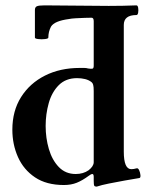

<svg xmlns="http://www.w3.org/2000/svg" viewBox="-20 -678 552 715"><path d="M340 17Q333 17 331 13.5Q329 10 329 -5V-19Q329 -30 324 -30Q319 -30 310 -23Q287 -6 266 2.5Q245 11 218 11Q153 11 110.5 -17.5Q68 -46 47 -93Q26 -140 26 -195Q26 -265 58.5 -316.5Q91 -368 147.5 -396.5Q204 -425 277 -425Q285 -425 293.5 -425Q302 -425 308 -423Q321 -421 325 -422.5Q329 -424 329 -434V-599Q329 -612 321 -612Q313 -612 296 -611.5Q279 -611 262 -610Q245 -609 236 -607Q183 -600 170 -579Q160 -560 160 -538Q160 -534 147.5 -532.5Q135 -531 122.5 -532.5Q110 -534 110 -538V-641Q110 -651 117 -654.5Q124 -658 146 -658Q206 -658 265.5 -657Q325 -656 385 -656Q411 -656 437 -656.5Q463 -657 488 -658Q493 -658 494.5 -649Q496 -640 494.5 -631Q493 -622 488 -622Q441 -622 441 -585V-113Q441 -48 469 -48Q478 -48 488 -51Q494 -53 498 -44.5Q502 -36 503 -26Q504 -16 499 -15Q474 -11 443.5 -5.5Q413 0 385.5 5.5Q358 11 340 17ZM262 -30Q290 -30 310 -44Q329 -59 329 -74V-339Q329 -355 327 -362Q325 -369 321 -372Q311 -380 297 -383.5Q283 -387 267 -387Q225 -387 199 -361Q173 -335 161.5 -294Q150 -253 150 -209Q150 -164 162 -123Q174 -82 199 -56Q224 -30 262 -30Z"/></svg>

Font: Junicode
Style: Bold
Weight: 700
Designer: Peter S. Baker
Version: Version 2.100; ttfautohint (v1.8.4)